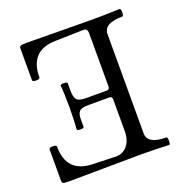

<svg xmlns="http://www.w3.org/2000/svg" viewBox="-122 -772 846 884"><g transform="rotate(-20 301.5 -329.5)"><path d="M466.3 -86.4Q466.3 -33.7 557.6 -33.7Q564.5 -33.2 564.5 -14.9Q564.5 3.4 557.6 3.4Q486.3 0 423.3 0Q360.4 0 243.2 1.7Q126 3.4 69.8 3.4Q55.7 3.4 44.9 2.2Q34.2 1 34.2 -11.2V-166Q34.2 -174.3 52.5 -174.3Q70.8 -174.3 70.8 -166Q70.8 -37.6 197.3 -33.7L312 -30.3Q337.9 -30.3 356.4 -45.9Q388.2 -72.8 388.2 -127.9V-281.2Q388.2 -296.4 376 -296.4H273.9Q235.8 -296.4 226.3 -283.7Q216.8 -271 216.8 -250V-210Q216.8 -203.1 199.7 -203.4Q182.6 -203.6 182.6 -210Q186.5 -249 186.5 -318.8Q186.5 -388.7 182.6 -423.3Q182.6 -430.2 199.7 -429.9Q216.8 -429.7 216.8 -423.3V-387.2Q216.8 -358.4 226.3 -344.2Q235.8 -330.1 273.9 -330.1H374.5Q388.2 -330.1 388.2 -346.2V-606Q388.2 -629.9 368.2 -629.4L229.5 -626Q103.5 -623 103.5 -493.2Q103.5 -484.9 85.2 -484.9Q66.9 -484.9 66.9 -493.2V-649.9Q66.9 -656.2 72 -659.7Q77.1 -663.1 102.1 -663.1Q147 -663.1 254.4 -661.6Q361.8 -660.2 425.5 -660.2Q489.3 -660.2 557.6 -663.1Q564.5 -663.1 564.5 -644.5Q564.5 -626 557.6 -626Q466.3 -626 466.3 -572.3Z"/></g></svg>

Font: Junicode
Style: Regular
Weight: 400
Designer: Peter S. Baker
Foundry: Briery Creek Software
Version: Version 0.7.2